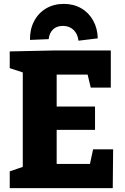

<svg xmlns="http://www.w3.org/2000/svg" viewBox="-20 -966 642 986"><path d="M458 -199H561L559 0H30V-86L97 -109V-594L30 -616V-702L267 -707H549V-516H446L430 -583H271V-419H468V-299H271V-124H442ZM308 -946Q358 -946 397 -923.5Q436 -901 458.5 -860.5Q481 -820 482 -769L383 -757Q379 -792 357.5 -812.5Q336 -833 303 -833Q271 -833 252 -814.5Q233 -796 230 -765L134 -761Q133 -815 155 -857Q177 -899 216.5 -922.5Q256 -946 308 -946Z"/></svg>

Font: Bitter ExtraBold
Style: Regular
Weight: 800
Designer: Sol Matas, and Bitter project Authors
Foundry: Sol Matas
Version: Version 2.001